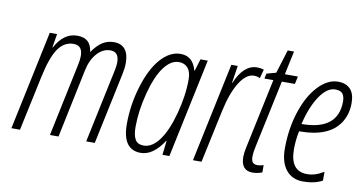

<svg xmlns="http://www.w3.org/2000/svg" viewBox="-68 -828 1911 1011"><g transform="rotate(10 888.0 -323.0)"><path d="M435.1 0 519 -397Q523.9 -419.9 523.9 -438Q523.9 -494.1 478 -494.1Q438 -494.1 406.7 -459.2Q375.5 -424.3 363.8 -367.2L287.1 0H241.2L323.2 -390.1Q329.1 -418.5 329.1 -438Q329.1 -494.1 280.8 -494.1Q231.4 -494.1 198.7 -447.3Q166 -400.4 143.1 -291L81.1 0H35.2L147 -529.8H186L173.8 -456.1H175.8Q220.2 -540 293 -540Q328.6 -540 348.9 -522.5Q369.1 -504.9 374 -466.8Q398.9 -503.4 426.3 -521.7Q453.6 -540 490.2 -540Q527.8 -540 548.3 -515.6Q568.8 -491.2 568.8 -442.9Q568.8 -415 562 -383.8L481 0Z M727.5 9.8Q629.9 9.8 629.9 -127.9Q629.9 -230 660.4 -330.1Q690.9 -430.2 739.5 -485.1Q788.1 -540 845.7 -540Q911.1 -540 930.7 -466.8H933.6L952.6 -529.8H991.7L879.9 0H842.8L851.6 -76.2H849.6Q793.9 9.8 727.5 9.8ZM736.8 -30.8Q780.8 -30.8 818.8 -81.5Q856.9 -132.3 883.3 -230Q909.7 -327.6 909.7 -414.1Q909.7 -454.6 892.3 -475.3Q875 -496.1 843.8 -496.1Q800.8 -496.1 764.2 -446.5Q727.5 -397 702.6 -301.3Q677.7 -205.6 677.7 -121.1Q677.7 -76.7 690.7 -53.7Q703.6 -30.8 736.8 -30.8Z M1254.9 -540Q1273.9 -540 1290.5 -534.2L1277.8 -486.8Q1263.2 -494.1 1245.6 -494.1Q1204.1 -494.1 1168.5 -437Q1132.8 -379.9 1111.8 -280.8L1051.8 0H1005.9L1117.7 -529.8H1151.9L1137.7 -437H1139.6Q1182.6 -540 1254.9 -540Z M1377 -39.1V0Q1349.6 9.8 1325.7 9.8Q1263.7 9.8 1263.7 -64Q1263.7 -82.5 1270 -112.8L1349.6 -488.8H1301.8L1307.6 -516.1L1357.9 -529.8L1397 -655.8H1430.7L1403.8 -529.8H1473.6L1464.8 -488.8H1395L1317.9 -126Q1311 -94.7 1311 -74.2Q1311 -52.2 1319.1 -42.7Q1327.1 -33.2 1344.7 -33.2Q1359.9 -33.2 1377 -39.1Z M1595.7 9.8Q1537.1 9.8 1504.4 -31Q1471.7 -71.8 1471.7 -145Q1471.7 -249.5 1501.2 -341.1Q1530.8 -432.6 1581.3 -486.3Q1631.8 -540 1687.5 -540Q1730 -540 1753.2 -515.4Q1776.4 -490.7 1776.4 -440.9Q1776.4 -380.9 1747.3 -335.9Q1718.3 -291 1664.3 -269Q1610.4 -247.1 1535.6 -247.1H1529.8Q1519.5 -198.7 1519.5 -149.9Q1519.5 -32.2 1609.4 -32.2Q1632.3 -32.2 1652.6 -38.6Q1672.9 -44.9 1698.7 -60.1V-13.2Q1657.7 9.8 1595.7 9.8ZM1679.7 -497.1Q1636.2 -497.1 1597.2 -439.5Q1558.1 -381.8 1535.6 -287.1Q1730.5 -287.1 1730.5 -441.9Q1730.5 -467.8 1719.5 -482.4Q1708.5 -497.1 1679.7 -497.1Z"/></g></svg>

Font: TypoPRO Open Sans Condensed
Style: Italic
Weight: 300
Width: 3
Italic angle: -12°
Foundry: Ascender Corporation
Version: Version 1.10